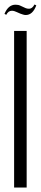

<svg xmlns="http://www.w3.org/2000/svg" viewBox="-24 -837 182 857"><path d="M95 -699V0H39V-699ZM4 -771 -4 -775Q13 -816 45 -816Q58 -816 66 -812L90 -801Q96 -798 106 -798Q120 -798 130 -817L138 -813Q122 -770 91 -770Q85 -770 79 -772Q73 -774 67 -776L51 -783Q39 -789 29 -789Q13 -789 4 -771Z"/></svg>

Font: Moniqa Cond Heading
Style: Regular
Weight: 400
Width: 3
Designer: Rajesh Rajput
Foundry: Rajesh Rajput
Version: Version 1.000